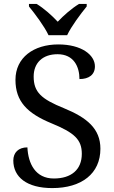

<svg xmlns="http://www.w3.org/2000/svg" viewBox="-20 -951 584 981"><path d="M228 -771H323C344 -816 392 -880 423 -918V-931H384C346 -908 305 -872 275 -840C245 -872 205 -908 167 -931H128V-918C159 -880 207 -816 228 -771ZM247 10C397 10 493 -64 493 -191C493 -294 424 -350 307 -398C191 -445 152 -480 152 -560C152 -629 197 -674 274 -674C358 -674 386 -609 386 -547C434 -547 465 -569 465 -612C465 -670 397 -724 278 -724C152 -724 59 -657 59 -543C59 -433 119 -372 243 -321C360 -273 398 -238 398 -165C398 -84 344 -39 255 -39C161 -39 124 -115 120 -198C74 -198 48 -171 48 -131C48 -47 116 10 247 10Z"/></svg>

Font: Noto Nastaliq Urdu
Style: Regular
Weight: 400
Designer: Monotype Design Team (Patrick Giasson: type design, Kamal Mansour: OpenType code, Glenda Bellarosa). Updated by Simon Co
Foundry: Monotype Imaging Inc., Simon Cozens
Version: Version 3.009